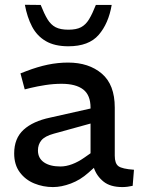

<svg xmlns="http://www.w3.org/2000/svg" viewBox="-20 -771 586 799"><path d="M200.3 7.5Q159.6 7.5 122.6 -7.6Q85.6 -22.7 62.3 -54.1Q39 -85.4 39 -132.6Q39 -195.2 78 -230.9Q117 -266.5 188.2 -281.5L356.8 -319.4V-322.5Q356.8 -375.3 326.1 -398.8Q295.3 -422.3 236.3 -422.3Q203 -422.3 169.2 -417.1Q135.5 -411.9 107.3 -405.1L82.9 -399L65.2 -465.6L89.9 -475.2Q136.1 -492.9 178.5 -501.8Q221 -510.6 263.2 -510.6Q349.7 -510.6 403.7 -464.6Q457.6 -418.7 457.6 -323.5V-123Q457.6 -90.7 472.9 -79.4Q488.2 -68.1 537.5 -64.6L532.1 2.3Q522 4.7 510.7 6.1Q499.4 7.5 489.6 7.5Q438.9 7.5 410.6 -15.5Q382.2 -38.5 370.7 -72.5L347.7 -52Q314.5 -22.3 275.1 -7.4Q235.8 7.5 200.3 7.5ZM231.6 -78.2Q254.8 -78.2 280.1 -87.7Q305.4 -97.1 330.8 -115L356.8 -133.2V-256.9L203.5 -214.6Q166.8 -204.5 152.3 -187.1Q137.9 -169.7 137.9 -144.8Q137.9 -112.9 162.9 -95.5Q187.9 -78.2 231.6 -78.2ZM264.5 -578.4Q207.5 -578.4 170.7 -599.9Q133.9 -621.3 113.4 -660.4Q93 -699.5 83.5 -751.1L149.4 -750.4Q163.9 -713.6 177.7 -690.8Q191.5 -668.1 211.5 -657.7Q231.5 -647.4 264.5 -647.4Q297.7 -647.4 317.2 -657.7Q336.8 -668.1 350.6 -690.8Q364.4 -713.6 378.9 -750.4H444.8Q431.6 -673 390.5 -625.7Q349.5 -578.4 264.5 -578.4Z"/></svg>

Font: REM Medium
Style: Regular
Weight: 500
Designer: Octavio Pardo
Foundry: Ashler Design
Version: Version 1.005;gftools[0.9.28]